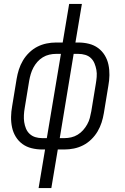

<svg xmlns="http://www.w3.org/2000/svg" viewBox="-20 -755 640 980"><path d="M177 205 210 8H195Q168 8 141.5 1.5Q115 -5 94.5 -20Q74 -35 60.5 -57Q47 -79 41.5 -105Q36 -131 36.5 -158.5Q37 -186 42 -213L65 -353Q69 -377 76.5 -400.5Q84 -424 97 -446Q110 -468 129 -486.5Q148 -505 170.5 -516.5Q193 -528 217.5 -533Q242 -538 266 -538H300L333 -735H398L365 -538H380Q408 -538 434 -531.5Q460 -525 480.5 -510Q501 -495 514.5 -473Q528 -451 533.5 -425Q539 -399 538.5 -371.5Q538 -344 533 -317L510 -177Q506 -153 498.5 -129.5Q491 -106 478 -84Q465 -62 446 -43.5Q427 -25 404.5 -13.5Q382 -2 357.5 3Q333 8 309 8H275L242 205ZM195 -50H219L291 -480H266Q249 -480 231.5 -476Q214 -472 198.5 -462.5Q183 -453 171 -439.5Q159 -426 150.5 -410Q142 -394 137 -377Q132 -360 129 -343L106 -203Q103 -186 102 -167.5Q101 -149 103.5 -132Q106 -115 112.5 -99Q119 -83 131.5 -71.5Q144 -60 160.5 -55Q177 -50 195 -50ZM309 -50Q326 -50 343.5 -54Q361 -58 376.5 -67.5Q392 -77 404 -90.5Q416 -104 425 -120Q434 -136 438.5 -153Q443 -170 446 -187L469 -327Q472 -344 473.5 -362.5Q475 -381 472 -398Q469 -415 462.5 -431Q456 -447 444 -458.5Q432 -470 415 -475Q398 -480 380 -480H356L285 -50Z"/></svg>

Font: Iosevka Curly LtExObl
Style: Regular
Weight: 300
Width: 7
Italic angle: -9°
Monospace: yes
Designer: Belleve Invis
Foundry: Belleve Invis
Version: Version 11.1.0; ttfautohint (v1.8.3)